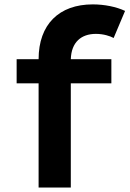

<svg xmlns="http://www.w3.org/2000/svg" viewBox="-20 -842 582 862"><path d="M153.3 0H297.9V-467.8H480V-576.2H297.9C300.3 -652.8 344.7 -689.9 410.6 -689.9C444.3 -689.9 474.6 -680.2 490.2 -671.4L541.5 -793C502.4 -811.5 448.7 -822.3 396.5 -822.3C245.1 -822.3 153.3 -732.4 153.3 -576.2H54.7V-467.8H153.3Z"/></svg>

Font: Krona One
Style: Regular
Weight: 400
Designer: Yvonne Schüttler
Foundry: Yvonne Schüttler
Version: Version 1.002